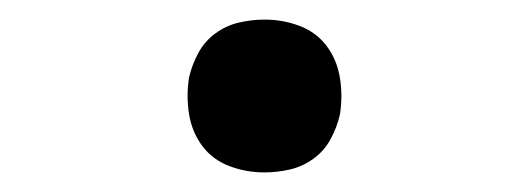

<svg xmlns="http://www.w3.org/2000/svg" viewBox="-20 -438 540 196"><path d="M250 -262Q231 -262 214 -268.5Q197 -275 186.5 -289Q176 -303 173 -321.5Q170 -340 173 -359Q176 -372 182.5 -384Q189 -396 200 -404Q211 -412 224 -415Q237 -418 250 -418Q269 -418 286 -411.5Q303 -405 313.5 -391Q324 -377 327 -358.5Q330 -340 327 -321Q324 -308 317.5 -296Q311 -284 300 -276Q289 -268 276 -265Q263 -262 250 -262Z"/></svg>

Font: Iosevka Slab Oblique
Style: Regular
Weight: 400
Italic angle: -9°
Monospace: yes
Designer: Belleve Invis
Foundry: Belleve Invis
Version: Version 11.1.1; ttfautohint (v1.8.3)